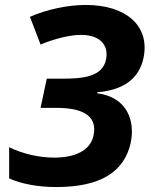

<svg xmlns="http://www.w3.org/2000/svg" viewBox="-20 -746 609 776"><path d="M208 10C391 10 483 -55 508 -168C527 -255 496 -353 373 -369V-373C480 -382 543 -429 560 -512C587 -641 490 -726 327 -726C254 -726 169 -708 101 -678L144 -566C199 -589 262 -605 308 -605C379 -605 420 -568 409 -508C396 -433 310 -428 227 -428H169L144 -310H209C298 -310 377 -287 358 -198C344 -135 280 -109 199 -109C139 -109 72 -124 17 -151V-25C68 -2 135 10 208 10Z"/></svg>

Font: Noto Sans
Style: Bold Italic
Weight: 700
Italic angle: -12°
Designer: Monotype Design Team
Foundry: Monotype Imaging Inc.
Version: Version 2.013